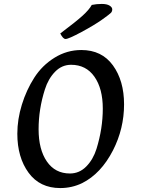

<svg xmlns="http://www.w3.org/2000/svg" viewBox="-20 -938 718 975"><path d="M341 -609Q294 -609 259.5 -573.5Q225 -538 208 -484Q176 -384 176 -281.5Q176 -179 218 -118Q260 -57 335 -57Q383 -57 418 -92.5Q453 -128 470 -182Q502 -285 502 -386.5Q502 -488 459.5 -548.5Q417 -609 341 -609ZM286 17Q182 17 125 -61Q68 -139 68 -259Q68 -332 91 -406.5Q114 -481 154 -543.5Q194 -606 257 -645Q320 -684 393 -684Q497 -684 553.5 -606Q610 -528 610 -408Q610 -285 554 -175Q493 -56 397 -8Q345 17 286 17ZM313 -740Q300 -740 286 -768Q366 -828 399.5 -858.5Q433 -889 446 -913Q470 -918 496.5 -918Q523 -918 536.5 -909.5Q550 -901 550 -890.5Q550 -880 543.5 -873Q537 -866 498.5 -838.5Q460 -811 394 -775.5Q328 -740 313 -740Z"/></svg>

Font: Paprika
Style: Regular
Weight: 400
Designer: Eduardo Rodriguez Tunni
Foundry: Eduardo Rodriguez Tunni
Version: Version 1.001